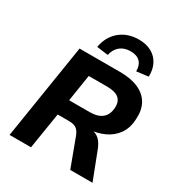

<svg xmlns="http://www.w3.org/2000/svg" viewBox="-216 -1090 1150 1233"><g transform="rotate(30 359.5 -473.0)"><path d="M39 0 151 -705H452Q533 -705 588 -680.5Q643 -656 669.5 -610Q696 -564 692 -498Q690 -429 658 -383Q626 -337 572.5 -312.5Q519 -288 451 -284V-293L474 -292Q512 -290 536.5 -266.5Q561 -243 577 -200L654 0H489L410 -212Q402 -232 391 -244.5Q380 -257 364 -262.5Q348 -268 325 -268H241L198 0ZM259 -384H411Q471 -384 503 -410.5Q535 -437 538 -489Q541 -536 513.5 -559Q486 -582 425 -582H290ZM328 -760 244 -771Q258 -852 314.5 -899Q371 -946 454 -946Q508 -946 547.5 -924.5Q587 -903 607.5 -863Q628 -823 626 -771L539 -760Q540 -804 516 -829Q492 -854 445 -854Q398 -854 368 -829.5Q338 -805 328 -760Z"/></g></svg>

Font: Nunito Sans 10pt ExtraBold
Style: Italic
Weight: 800
Italic angle: -9°
Designer: Vernon Adams
Foundry: Vernon Adams
Version: Version 3.101;gftools[0.9.27]